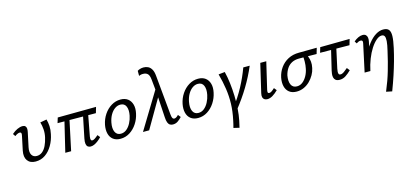

<svg xmlns="http://www.w3.org/2000/svg" viewBox="-76 -1308 4707 2194"><g transform="rotate(-15 2277.0 -211.0)"><path d="M206 9Q141 9 110 -33.5Q79 -76 94 -150L129 -316Q132 -326 132 -336Q132 -346 127.5 -352Q123 -358 112 -358Q101 -358 86 -351.5Q71 -345 55 -332L35 -362Q66 -390 100 -405.5Q134 -421 162 -421Q184 -421 195 -410Q206 -399 207.5 -381Q209 -363 204 -340L168 -170Q156 -112 175 -80.5Q194 -49 234 -49Q271 -49 299.5 -72Q328 -95 347.5 -135.5Q367 -176 379 -229Q390 -277 386.5 -323.5Q383 -370 371 -409L448 -423Q459 -385 461.5 -341.5Q464 -298 453 -249Q439 -178 404.5 -119Q370 -60 320 -25.5Q270 9 206 9Z M857 6Q837 6 823.5 -4.5Q810 -15 806 -38.5Q802 -62 810 -102L873 -409H933L876 -107Q874 -96 874 -84.5Q874 -73 878 -65Q882 -57 894 -57Q906 -57 923 -68Q940 -79 964 -100L988 -70Q966 -47 943.5 -30Q921 -13 899.5 -3.5Q878 6 857 6ZM557 0 655 -409H713L626 0ZM1012 -347 559 -350 578 -412 1032 -416Z M1210 9Q1156 9 1122.5 -17.5Q1089 -44 1078 -89.5Q1067 -135 1078 -192Q1091 -257 1126.5 -310Q1162 -363 1213 -394Q1264 -425 1322 -425Q1375 -425 1408.5 -399.5Q1442 -374 1454.5 -329Q1467 -284 1454 -225Q1441 -162 1406 -108.5Q1371 -55 1320.5 -23Q1270 9 1210 9ZM1228 -46Q1266 -46 1296 -70.5Q1326 -95 1347 -135Q1368 -175 1377 -220Q1390 -284 1372.5 -326.5Q1355 -369 1305 -369Q1271 -369 1240.5 -347.5Q1210 -326 1187.5 -287.5Q1165 -249 1155 -197Q1142 -129 1161.5 -87.5Q1181 -46 1228 -46Z M1830 6Q1811 6 1795.5 -3Q1780 -12 1771 -35Q1762 -58 1760 -98L1742 -395L1726 -555Q1721 -604 1701.5 -622.5Q1682 -641 1649 -641Q1635 -642 1621 -638.5Q1607 -635 1599 -630V-690Q1609 -698 1629 -704.5Q1649 -711 1672 -711Q1700 -711 1724.5 -699.5Q1749 -688 1766 -659Q1783 -630 1787 -579L1831 -112Q1834 -78 1842 -66.5Q1850 -55 1862 -55Q1875 -55 1888.5 -64Q1902 -73 1912 -85L1937 -54Q1911 -26 1886.5 -10Q1862 6 1830 6ZM1476 0 1753 -456 1766 -373 1549 0Z M2128 9Q2074 9 2040.5 -17.5Q2007 -44 1996 -89.5Q1985 -135 1996 -192Q2009 -257 2044.5 -310Q2080 -363 2131 -394Q2182 -425 2240 -425Q2293 -425 2326.5 -399.5Q2360 -374 2372.5 -329Q2385 -284 2372 -225Q2359 -162 2324 -108.5Q2289 -55 2238.5 -23Q2188 9 2128 9ZM2146 -46Q2184 -46 2214 -70.5Q2244 -95 2265 -135Q2286 -175 2295 -220Q2308 -284 2290.5 -326.5Q2273 -369 2223 -369Q2189 -369 2158.5 -347.5Q2128 -326 2105.5 -287.5Q2083 -249 2073 -197Q2060 -129 2079.5 -87.5Q2099 -46 2146 -46Z M2577 36 2544 4Q2622 -98 2678.5 -203.5Q2735 -309 2774 -416H2850Q2801 -300 2733 -187Q2665 -74 2577 36ZM2554 239 2486 223Q2492 201 2497 180Q2502 159 2506 139Q2528 38 2530.5 -52Q2533 -142 2520 -230Q2507 -318 2481 -412L2556 -420Q2572 -356 2581 -281.5Q2590 -207 2592.5 -129.5Q2595 -52 2590 22Q2585 96 2572 159Q2567 182 2562.5 201.5Q2558 221 2554 239Z M2948 6Q2928 6 2913.5 -3Q2899 -12 2894 -30.5Q2889 -49 2896 -79L2975 -416H3046L2971 -97Q2967 -78 2969.5 -67.5Q2972 -57 2987 -57Q3000 -57 3015.5 -67.5Q3031 -78 3051 -97L3076 -66Q3042 -32 3010 -13Q2978 6 2948 6Z M3294 9Q3240 9 3206.5 -17.5Q3173 -44 3162 -89.5Q3151 -135 3162 -192Q3175 -254 3211 -304.5Q3247 -355 3303 -384.5Q3359 -414 3432 -414L3643 -416L3623 -347Q3563 -348 3511 -348.5Q3459 -349 3416 -349Q3366 -349 3330 -330.5Q3294 -312 3271 -277.5Q3248 -243 3237 -197Q3225 -130 3244 -89Q3263 -48 3312 -48Q3350 -48 3380 -72Q3410 -96 3431.5 -135.5Q3453 -175 3461 -220Q3465 -236 3467 -257Q3469 -278 3469.5 -300Q3470 -322 3468.5 -340.5Q3467 -359 3464 -369L3509 -380Q3516 -359 3525.5 -334.5Q3535 -310 3538.5 -278.5Q3542 -247 3533 -205Q3525 -165 3503.5 -127Q3482 -89 3450.5 -58Q3419 -27 3379 -9Q3339 9 3294 9Z M3804 6Q3772 6 3756 -7Q3740 -20 3735.5 -40Q3731 -60 3733.5 -81Q3736 -102 3740 -119L3809 -409H3870L3808 -125Q3804 -106 3803 -89Q3802 -72 3807.5 -61.5Q3813 -51 3828 -51Q3847 -51 3868.5 -66Q3890 -81 3915 -103L3941 -70Q3908 -37 3875 -15.5Q3842 6 3804 6ZM3665 -350 3683 -412 4032 -416 4012 -347Z M4278 275Q4304 213 4323.5 158.5Q4343 104 4358 52Q4373 0 4387 -54Q4401 -108 4415 -171Q4432 -241 4435 -282Q4438 -323 4428 -341Q4418 -359 4395 -359Q4364 -359 4330 -330Q4296 -301 4264 -251.5Q4232 -202 4206.5 -137Q4181 -72 4166 0H4115Q4139 -102 4174.5 -180Q4210 -258 4252.5 -312Q4295 -366 4340 -393.5Q4385 -421 4428 -421Q4475 -421 4494.5 -397Q4514 -373 4512.5 -321Q4511 -269 4492 -184Q4476 -111 4455.5 -37.5Q4435 36 4408.5 116.5Q4382 197 4347 289ZM4098 0 4168 -325Q4170 -333 4170.5 -342Q4171 -351 4166 -358Q4161 -365 4147 -365Q4135 -365 4121.5 -359.5Q4108 -354 4097 -346L4080 -373Q4105 -395 4132.5 -408Q4160 -421 4185 -421Q4211 -421 4224 -408Q4237 -395 4239.5 -374.5Q4242 -354 4237 -330L4166 0Z"/></g></svg>

Font: Ysabeau Infant Medium
Style: Italic
Weight: 500
Italic angle: -12°
Designer: Christian Thalmann (Catharsis Fonts)
Version: Version 2.001;gftools[0.9.30]; featfreeze: ss01,ss02,lnum